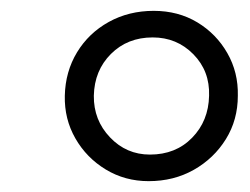

<svg xmlns="http://www.w3.org/2000/svg" viewBox="-20 -809 461 354"><path d="M254 -475Q210.5 -475 175 -496.5Q139.5 -518 119 -553.8Q98.5 -589.5 99.5 -632.5Q100.5 -677 122 -712.5Q143.5 -748 180.5 -768.5Q217.5 -789 263.5 -789Q308.5 -789 343.8 -767.8Q379 -746.5 399.2 -711Q419.5 -675.5 418.5 -632.5Q418.5 -588 396.5 -552.5Q374.5 -517 337.5 -496Q300.5 -475 254 -475ZM256.5 -524Q304 -524 334.2 -555Q364.5 -586 365.5 -632.5Q367 -678 336.5 -709Q306 -740 261.5 -740Q215 -740 184.5 -709.5Q154 -679 153 -632.5Q152.5 -587.5 182.8 -555.8Q213 -524 256.5 -524Z"/></svg>

Font: Merriweather 24pt SemiCondensed Light
Style: Italic
Weight: 300
Width: 4
Italic angle: -7.8°
Designer: Eben Sorkin
Foundry: Eben Sorkin
Version: Version 2.101